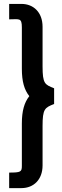

<svg xmlns="http://www.w3.org/2000/svg" viewBox="-20 -694 322 991"><path d="M27.3 276.9H90.8C152.8 276.9 199.7 233.9 199.7 159.7V-43.5C199.7 -131.8 210.9 -138.2 259.3 -157.2V-238.3C211.4 -257.3 199.7 -261.7 199.7 -351.6V-555.7C199.7 -630.4 152.8 -673.8 90.8 -673.8H27.3V-594.2C79.1 -594.2 92.8 -604 92.8 -552.2V-339.8C92.8 -272.9 105.5 -230 131.3 -197.8C105.5 -165 92.8 -122.1 92.8 -55.7V162.6C92.8 192.9 86.9 196.8 27.3 196.8Z"/></svg>

Font: Now Black
Style: Regular
Weight: 400
Designer: Alfredo Marco Pradil
Foundry: Alfredo Marco Pradil
Version: Version 1.200;hotconv 1.0.109;makeotfexe 2.5.65596